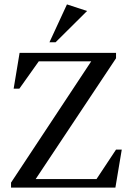

<svg xmlns="http://www.w3.org/2000/svg" viewBox="-20 -852 597 872"><path d="M30.1 0V-22.6L394.2 -573.3H156L68 -449.4H42L69 -612H507V-587.4L142 -38.7H418.3L507 -172.6H533L504.1 0ZM204.6 -660.1 284.1 -832 375.5 -802.1 232.5 -660.1Z"/></svg>

Font: Ancizar Serif Light
Style: Regular
Weight: 300
Designer: Cesar Puertas, Viviana Monsalve, Julian Moncada, Julian Prieto, Jose Castro, Felipe Aragon, Mariel Hernandez, Sara Alarc
Version: Version 8.100